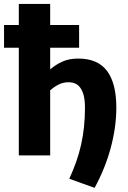

<svg xmlns="http://www.w3.org/2000/svg" viewBox="-41 -768 632 949"><path d="M207 -425Q235 -449 267.8 -463.8Q300.5 -478.5 346 -478.5Q442.5 -478.5 488.2 -417.2Q534 -356 534 -235.5Q534 -186 526.5 -134.5Q519 -83 505 -32.2Q491 18.5 471 67.2Q451 116 426.5 160.5L301.5 115.5Q321 73 335.8 31.2Q350.5 -10.5 360 -53.2Q369.5 -96 374.2 -141Q379 -186 379 -235.5Q379 -271.5 372.8 -295.8Q366.5 -320 355.5 -334.8Q344.5 -349.5 329.8 -355.5Q315 -361.5 298 -361.5Q272.5 -361.5 250.2 -350.8Q228 -340 207 -321.5V0H52V-532H-21V-644.5H52V-748.5H207V-644.5H350V-532H207Z"/></svg>

Font: Lato
Style: Regular
Weight: 900
Designer: Lukasz Dziedzic with Adam Twardoch and Botio Nikoltchev
Foundry: tyPoland Lukasz Dziedzic
Version: Version 2.010; 2014-09-01; http://www.latofonts.com/; ttfaut